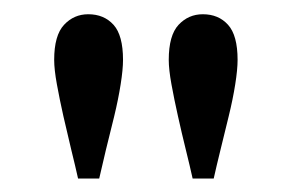

<svg xmlns="http://www.w3.org/2000/svg" viewBox="-20 -702 418 275"><path d="M106.4 -681.6Q128.9 -681.6 142.6 -666.5Q156.2 -651.4 156.2 -616.2Q156.2 -602.5 152.8 -581.1Q149.4 -559.6 143.6 -535.6Q137.7 -511.7 131.8 -487.8Q126 -463.9 122.1 -446.3H91.8Q87.9 -463.9 82 -487.8Q76.2 -511.7 70.8 -535.6Q65.4 -559.6 61.5 -581.1Q57.6 -602.5 57.6 -616.2Q57.6 -651.4 71.8 -666.5Q85.9 -681.6 106.4 -681.6ZM270.5 -681.6Q293 -681.6 306.6 -666.5Q320.3 -651.4 320.3 -616.2Q320.3 -602.5 316.9 -581.1Q313.5 -559.6 307.6 -535.6Q301.8 -511.7 295.9 -487.8Q290 -463.9 286.1 -446.3H255.9Q252 -463.9 246.1 -487.8Q240.2 -511.7 234.9 -535.6Q229.5 -559.6 225.6 -581.1Q221.7 -602.5 221.7 -616.2Q221.7 -651.4 235.8 -666.5Q250 -681.6 270.5 -681.6Z"/></svg>

Font: Crimson Pro Light
Style: Regular
Weight: 300
Designer: Jacques Le Bailly
Foundry: Baron von Fonthausen
Version: Version 1.003